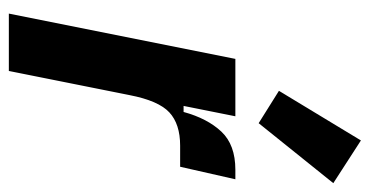

<svg xmlns="http://www.w3.org/2000/svg" viewBox="-226 -630 856 445"><g transform="rotate(90 202.5 -408.0)"><path d="M12 0 117 -525H250L226 -405H240Q255 -460 285.5 -492.5Q316 -525 374 -525H396L367 -397H318Q268 -397 241 -372Q214 -347 201 -280L145 0ZM266 -579 191 -626 306 -816 405 -752Z"/></g></svg>

Font: IBM Plex Sans Cond
Style: Bold Italic
Weight: 700
Width: 3
Italic angle: -11°
Designer: Mike Abbink, Paul van der Laan, Pieter van Rosmalen
Foundry: Bold Monday
Version: Version 1.3